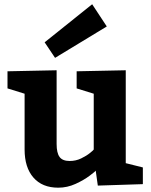

<svg xmlns="http://www.w3.org/2000/svg" viewBox="-20 -869 709 899"><path d="M15.1 -535.2 245.1 -540V-194.8Q245.1 -152.8 259 -134Q272.9 -115.2 306.2 -115.2Q335 -115.2 359.9 -127.2Q384.8 -139.2 401.9 -153.1Q418.9 -167 418.9 -168.9V-430.2L338.9 -455.1V-535.2L568.8 -540V-105L648.9 -85V-6.8L438 0L428.2 -69.8Q428.2 -67.9 400.6 -46.9Q373 -25.9 334 -8.1Q294.9 9.8 252.9 9.8Q177.7 9.8 136.5 -37.6Q95.2 -85 95.2 -168.9V-430.2L15.1 -455.1ZM189 -670.9 237.8 -598.1 480 -745.1 411.6 -849.1Z"/></svg>

Font: Kadwa
Style: Regular
Weight: 400
Designer: Sol Matas
Foundry: Sol Matas
Version: Version 1.000;PS 001.000;hotconv 1.0.70;makeotf.lib2.5.58329